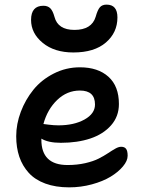

<svg xmlns="http://www.w3.org/2000/svg" viewBox="-20 -829 617 827"><path d="M295.9 -603Q214.4 -603 164.1 -644.3Q113.8 -685.5 113.8 -743.2Q113.8 -804.2 167 -804.2Q185.5 -804.2 196.5 -793.5Q207.5 -782.7 214.8 -755.9Q229.5 -700.2 300.8 -700.2Q375 -700.2 392.1 -756.8Q400.4 -786.6 410.4 -797.9Q420.4 -809.1 439 -809.1Q485.8 -809.1 485.8 -753.9Q485.8 -688.5 436 -645.8Q386.2 -603 295.9 -603ZM277.8 -22Q219.7 -22 175.3 -38.3Q130.9 -54.7 103.8 -84.5Q76.7 -114.3 63.2 -153.8Q49.8 -193.4 49.8 -242.2Q49.8 -294.9 69.6 -347.4Q89.4 -399.9 124 -442.6Q158.7 -485.4 211.4 -512.2Q264.2 -539.1 324.2 -539.1Q401.9 -539.1 447 -498.5Q492.2 -458 492.2 -380.9Q492.2 -327.6 458.5 -289.3Q424.8 -251 369.1 -232.4Q313.5 -213.9 242.2 -213.9Q187.5 -213.9 158.2 -231.9V-227.1Q158.2 -118.2 271 -118.2Q312 -118.2 347.2 -126.2Q382.3 -134.3 404.8 -145.8Q427.2 -157.2 444.8 -168.9Q462.4 -180.7 476.6 -188.7Q490.7 -196.8 502 -196.8Q516.6 -196.8 523.2 -187.7Q529.8 -178.7 529.8 -158.2Q529.8 -136.2 509.5 -112.1Q489.3 -87.9 456.3 -67.9Q423.3 -47.9 375.7 -34.9Q328.1 -22 277.8 -22ZM324.2 -439Q268.6 -439 226.3 -398.4Q184.1 -357.9 167 -294.9L189.5 -292Q211.9 -289.1 231.9 -289.1Q298.8 -289.1 344 -314.2Q389.2 -339.4 389.2 -378.9Q389.2 -439 324.2 -439Z"/></svg>

Font: Shantell Sans Bouncy
Style: Regular
Weight: 500
Designer: Stephen Nixon, Anya Danilova, Shantell Martin
Foundry: Arrow Type
Version: Version 1.006;[9816181b4]